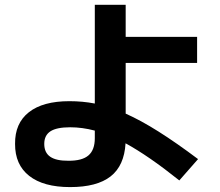

<svg xmlns="http://www.w3.org/2000/svg" viewBox="-20 -761 904 790"><path d="M42 -168.9Q41 -253.9 98.9 -299.3Q156.7 -344.7 265.6 -344.7Q319.8 -344.7 370.1 -335V-741.2H497.1V-609.4H791V-502H497.1V-293.5Q559.6 -265.6 632.3 -219.7Q705.1 -173.8 794.9 -106.4L717.8 -18.6Q590.8 -120.1 496.6 -171.4Q491.2 -79.1 435.1 -35.2Q378.9 8.8 268.6 8.8Q158.7 8.8 100.1 -37.4Q41.5 -83.5 42 -168.9ZM261.7 -99.6Q317.9 -99.1 344 -121.6Q370.1 -144 370.1 -192.4V-223.6Q318.4 -237.3 268.6 -237.3Q212.9 -237.3 187.5 -220.7Q162.1 -204.1 162.1 -168.9Q162.1 -132.8 186.8 -116Q211.4 -99.1 261.7 -99.6Z"/></svg>

Font: Pretendard GOV
Style: Bold
Weight: 700
Designer: Base glyphs from Inter by Rasmus Andersson; Hangeul glyphs from Noto Sans CJK(Source Han Sans) by Jang Soo-young and Kan
Foundry: Kil Hyung-jin
Version: Version 1.309